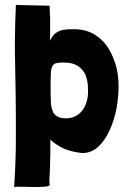

<svg xmlns="http://www.w3.org/2000/svg" viewBox="-20 -750 518 774"><path d="M37 4C42 3 51 2 66 3C80 3 95 3 111 4C127 4 142 4 156 3C169 2 178 0 181 -4C180 -8 179 -12 179 -17C179 -22 179 -30 180 -42C181 -54 181 -71 182 -94C183 -117 183 -148 183 -187C199 -172 219 -159 242 -149C270 -139 281 -137 311 -133C337 -133 359 -142 378 -160C396 -178 411 -200 423 -227C435 -254 444 -283 450 -314C455 -345 458 -374 458 -401C458 -434 454 -465 445 -493C436 -521 425 -545 410 -566C395 -586 377 -602 356 -614C335 -625 313 -631 290 -632H256C245 -631 234 -630 225 -627C216 -624 207 -619 200 -613C193 -606 187 -597 182 -586V-649V-680C181 -687 181 -693 181 -698L180 -727L44 -730C42 -677 40 -627 40 -579V-548C41 -491 42 -433 43 -376C44 -318 44 -258 44 -197C44 -135 42 -68 37 4ZM246 -273C229 -273 217 -276 209 -282C200 -287 194 -295 191 -306C187 -316 185 -329 185 -344C184 -359 184 -375 184 -394C184 -417 184 -436 185 -450C185 -463 187 -474 190 -481C193 -488 198 -493 205 -495C212 -497 222 -498 236 -498C263 -498 285 -492 301 -479C316 -466 326 -451 329 -434C332 -425 333 -417 334 -408L335 -381C335 -351 327 -326 312 -305C296 -284 274 -273 246 -273Z"/></svg>

Font: Londrina Solid CC
Style: CC
Weight: 400
Designer: Marcelo Magalhaes
Foundry: Tipos Pereira
Version: Version 1.003;FEAKit 1.0